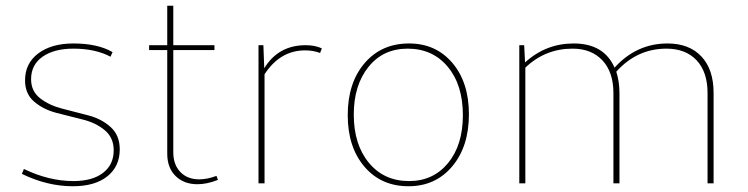

<svg xmlns="http://www.w3.org/2000/svg" viewBox="-20 -637 2597 667"><path d="M233 10Q144 10 56 -33L63 -50Q150 -8 235 -8Q301 -8 338 -36.5Q375 -65 375 -115Q375 -159 343.5 -185Q312 -211 266.5 -222Q221 -233 175.5 -245Q130 -257 98.5 -284Q67 -311 67 -358Q67 -417 113 -451.5Q159 -486 235 -486Q319 -486 371 -456L364 -440Q311 -468 235 -468Q168 -468 128 -440Q88 -412 88 -362Q88 -320 119.5 -295.5Q151 -271 196.5 -259.5Q242 -248 287.5 -236Q333 -224 364.5 -195.5Q396 -167 396 -118Q396 -59 353 -24.5Q310 10 233 10Z M666 3Q619 3 590 -25.5Q561 -54 561 -103V-463H498V-480H561V-617H582V-480H725V-463H582V-108Q582 -65 606.5 -39.5Q631 -14 672 -14Q700 -14 732 -26L737 -12Q699 3 666 3Z M878 0V-480H895L898 -400Q947 -480 1042 -480Q1074 -480 1098 -469L1092 -453Q1068 -462 1040 -462Q953 -462 899 -379V-378V0Z M1399 10Q1304 10 1246 -58Q1188 -126 1188 -237Q1188 -349 1246.5 -417.5Q1305 -486 1401 -486Q1494 -486 1551.5 -418.5Q1609 -351 1609 -240Q1609 -128 1551 -59Q1493 10 1399 10ZM1401 -8Q1485 -8 1536.5 -70.5Q1588 -133 1588 -237Q1588 -342 1535.5 -405Q1483 -468 1396 -468Q1311 -468 1260 -404.5Q1209 -341 1209 -239Q1209 -135 1261.5 -71.5Q1314 -8 1401 -8Z M1784 0V-480H1801L1804 -420Q1876 -486 1973 -486Q2078 -486 2115 -402Q2191 -486 2299 -486Q2374 -486 2416.5 -441Q2459 -396 2459 -314V0H2438V-314Q2438 -387 2400 -427.5Q2362 -468 2295 -468Q2193 -468 2121 -388Q2132 -353 2132 -314V0H2111V-314Q2111 -386 2073 -427Q2035 -468 1969 -468Q1874 -468 1805 -402V0Z"/></svg>

Font: Cantarell Thin
Style: Regular
Weight: 100
Designer: Dave Crossland, Nikolaus Waxweiler, Florian Fecher, Jacques Le Bailly, Eben Sorkin, Alexei Vanyashin, Alexios Zavras, Em
Version: Version 0.303